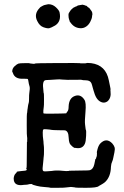

<svg xmlns="http://www.w3.org/2000/svg" viewBox="-20 -869 587 912"><path d="M119 -569Q119 -568 124.5 -567.5Q130 -567 137.5 -566Q145 -565 145 -567Q145 -569 251.5 -569.5Q358 -570 358.5 -569Q359 -568 374 -568Q389 -568 390 -569Q393 -571 413 -569Q483 -560 497 -487Q499 -476 502.5 -460Q506 -444 505 -443Q504 -442 505 -435Q509 -404 491 -388Q480 -380 468 -382Q439 -388 427 -431Q426 -436 425 -437Q424 -438 420.5 -452.5Q417 -467 414 -474Q408 -487 389 -487.5Q370 -488 369 -489.5Q368 -491 348 -490Q290 -489 276 -491Q262 -493 248 -491.5Q234 -490 216.5 -489.5Q199 -489 195 -488Q180 -484 186 -440Q187 -432 187 -429.5Q187 -427 188 -426.5Q189 -426 189 -395.5Q189 -365 188 -362Q187 -359 186 -345Q185 -331 187.5 -330Q190 -329 220 -329Q250 -329 256.5 -329.5Q263 -330 279 -330Q295 -330 296 -332Q297 -334 296.5 -334.5Q296 -335 300 -339Q306 -345 306 -364Q308 -405 338 -414Q364 -422 381 -395Q390 -382 386 -337.5Q382 -293 384 -278.5Q386 -264 386.5 -258Q387 -252 388.5 -251Q390 -250 389 -223.5Q388 -197 383 -186Q372 -161 341 -166Q336 -167 335 -167L334 -166L331 -168L325 -172L323 -174Q314 -181 310.5 -189Q307 -197 306 -217Q305 -247 288 -250Q285 -250 257 -250.5Q229 -251 225.5 -252Q222 -253 216 -253.5Q210 -254 199.5 -255Q189 -256 186 -254Q183 -252 183 -239.5Q183 -227 183.5 -222Q184 -217 185 -209Q186 -201 186.5 -196.5Q187 -192 187 -187Q187 -182 188 -178Q189 -174 189 -153Q189 -132 188 -127.5Q187 -123 187 -119Q187 -115 186.5 -112Q186 -109 185 -96.5Q184 -84 183 -77Q182 -70 182.5 -64Q183 -58 186.5 -56Q190 -54 206 -55.5Q222 -57 226 -57Q230 -57 233 -58Q236 -59 252.5 -59Q269 -59 273 -58Q277 -57 292.5 -56.5Q308 -56 308 -58L364 -59Q403 -59 408 -61Q423 -66 428 -89Q433 -112 433 -113Q433 -114 434.5 -114Q436 -114 437 -119.5Q438 -125 439 -125.5Q440 -126 440 -131Q440 -136 440.5 -139.5Q441 -143 440 -144Q439 -145 443.5 -161.5Q448 -178 456 -187Q485 -217 513 -188Q521 -179 524 -170Q527 -161 523.5 -145.5Q520 -130 518 -119Q516 -108 513 -102Q508 -92 507 -77Q506 -31 481 -6Q476 -1 468.5 3.5Q461 8 458.5 9.5Q456 11 453 12.5Q450 14 449 15Q441 23 390.5 23Q340 23 339.5 22Q339 21 317 19Q293 21 288 22Q283 23 252 23H221Q215 21 192.5 19.5Q170 18 155 14Q140 10 139 9.5Q138 9 137.5 9Q137 9 130 5Q120 5 116 6.5Q112 8 104 8.5Q96 9 94 9Q52 16 46 -11Q44 -23 46 -28.5Q48 -34 48 -35Q48 -36 49 -37.5Q50 -39 50 -39.5Q50 -40 52 -42Q54 -44 53.5 -44Q53 -44 56.5 -47Q60 -50 59 -51Q58 -55 81 -56.5Q104 -58 105.5 -60.5Q107 -63 107 -65.5Q107 -68 106.5 -68Q106 -68 104 -67H103Q105 -69 106 -71.5Q107 -74 107 -99Q107 -166 108 -201Q108 -199 108 -194L109 -195Q110 -219 108.5 -220Q107 -221 107 -275.5Q107 -330 108 -330Q109 -330 109.5 -339Q110 -348 110.5 -349Q111 -350 111.5 -354.5Q112 -359 112.5 -362.5Q113 -366 114 -371.5Q115 -377 116.5 -381Q118 -385 118 -402Q118 -419 119 -425Q123 -450 120.5 -458Q118 -466 117 -471Q114 -493 111.5 -494Q109 -495 90 -495Q50 -493 41 -523Q39 -528 38.5 -528Q38 -528 38 -529Q38 -544 49.5 -554.5Q61 -565 68 -567Q75 -569 97 -569ZM108 -186Q108 -187 108 -187ZM350 -843 367 -846Q371 -846 371 -847Q382 -845 390 -841Q388 -843 390 -842Q393 -840 395 -838V-837Q401 -832 402 -832.5Q403 -833 407 -827Q417 -815 418 -809Q419 -803 419 -801V-800Q418 -800 417.5 -792.5Q417 -785 414.5 -778.5Q412 -772 408.5 -765Q405 -758 398 -750Q384 -736 367 -735Q336 -734 317 -759Q309 -769 310 -770.5Q311 -772 309.5 -773.5Q308 -775 306 -786Q304 -800 307 -807Q317 -823 318 -823L328 -832L340 -838Q341 -838 343.5 -839Q346 -840 346 -841L349 -842Q349 -843 350 -843ZM210 -849Q230 -849 245.5 -834.5Q261 -820 263 -810Q272 -767 242 -748Q223 -737 214 -735Q205 -733 186.5 -739.5Q168 -746 157 -769Q140 -802 168 -831Q172 -836 174 -836.5Q176 -837 182 -841Q188 -845 197.5 -846.5Q207 -848 207 -848.5Q207 -849 210 -849Z"/></svg>

Font: TT2020 Style E
Style: Regular
Weight: 400
Version: Version 00.2